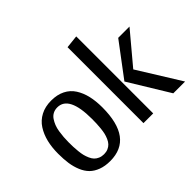

<svg xmlns="http://www.w3.org/2000/svg" viewBox="-147 -970 1252 1252"><g transform="rotate(-45 479.0 -344.0)"><path d="M251 -529.8Q306.2 -529.8 346.4 -509.5Q386.7 -489.3 410.4 -452.1Q434.1 -415 445.1 -367.9Q456.1 -320.8 456.1 -262.2Q456.1 22 245.1 22Q197.8 22 161.9 8.5Q126 -4.9 102.5 -28.3Q79.1 -51.8 64.5 -86.9Q49.8 -122.1 43.9 -162.1Q38.1 -202.1 38.1 -252Q38.1 -310.5 50 -359.4Q62 -408.2 86.9 -447Q111.8 -485.8 153.6 -507.8Q195.3 -529.8 251 -529.8ZM355 -256.8Q355 -470.2 248 -470.2Q225.1 -470.2 207.3 -460.7Q189.5 -451.2 178 -434.1Q166.5 -417 158.4 -396.7Q150.4 -376.5 146.5 -351.1Q142.6 -325.7 140.9 -303.5Q139.2 -281.2 139.2 -256.8Q139.2 -232.9 139.9 -214.6Q140.6 -196.3 143.1 -172.1Q145.5 -147.9 149.9 -130.4Q154.3 -112.8 162.4 -94.5Q170.4 -76.2 181.6 -64.5Q192.9 -52.7 210 -45.4Q227.1 -38.1 248 -38.1Q269 -38.1 285.6 -45.4Q302.2 -52.7 313.2 -64.5Q324.2 -76.2 332.3 -94.5Q340.3 -112.8 344.5 -130.4Q348.6 -147.9 351.1 -172.1Q353.5 -196.3 354.2 -214.6Q355 -232.9 355 -256.8Z M572.8 -700.2 662.6 -710V0H572.8ZM953.6 -509.8 773.4 -294.9 956.5 0H847.7L676.8 -279.8L849.6 -509.8Z"/></g></svg>

Font: Sansita Light
Style: Regular
Weight: 300
Designer: Pablo Cosgaya
Foundry: Omnibus-Type
Version: Version 1.006;hotconv 1.0.109;makeotfexe 2.5.65596